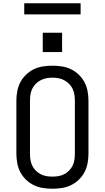

<svg xmlns="http://www.w3.org/2000/svg" viewBox="-20 -1144 640 1172"><path d="M300 8Q271 8 242 3.5Q213 -1 187 -13.5Q161 -26 139.5 -46.5Q118 -67 104.5 -92.5Q91 -118 85.5 -147Q80 -176 80 -205V-530Q80 -559 85.5 -588Q91 -617 104.5 -642.5Q118 -668 139.5 -688.5Q161 -709 187 -721.5Q213 -734 242 -738.5Q271 -743 300 -743Q329 -743 358 -738.5Q387 -734 413 -721.5Q439 -709 460.5 -688.5Q482 -668 495.5 -642.5Q509 -617 514.5 -588Q520 -559 520 -530V-205Q520 -176 514.5 -147Q509 -118 495.5 -92.5Q482 -67 460.5 -46.5Q439 -26 413 -13.5Q387 -1 358 3.5Q329 8 300 8ZM300 -66Q319 -66 337 -69Q355 -72 371.5 -80.5Q388 -89 401.5 -102.5Q415 -116 423 -132.5Q431 -149 434 -167.5Q437 -186 437 -205V-530Q437 -549 434 -567.5Q431 -586 423 -602.5Q415 -619 401.5 -632.5Q388 -646 371.5 -654.5Q355 -663 337 -666.5Q319 -670 300 -670Q281 -670 263 -666.5Q245 -663 228.5 -654.5Q212 -646 198.5 -632.5Q185 -619 177 -602.5Q169 -586 166 -567.5Q163 -549 163 -530V-205Q163 -186 166 -167.5Q169 -149 177 -132.5Q185 -116 198.5 -102.5Q212 -89 228.5 -80.5Q245 -72 263 -69Q281 -66 300 -66ZM241 -826V-944H359V-826ZM472 -1056H128V-1124H472Z"/></svg>

Font: Nova
Style: Regular
Weight: 400
Monospace: yes
Designer: Belleve Invis
Foundry: Belleve Invis
Version: Version 24.1.4; ttfautohint (v1.8.4)